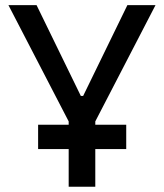

<svg xmlns="http://www.w3.org/2000/svg" viewBox="-20 -713 626 733"><path d="M125.5 -144V-236.8H242.2V-249.5L12.2 -693.4H119.6L288.6 -346.7H297.4L466.3 -693.4H573.7L343.8 -249.5V-236.8H461.9V-144H343.8V0H242.2V-144Z"/></svg>

Font: CaskaydiaCove NFP
Style: Regular
Weight: 400
Designer: Aaron Bell
Foundry: Saja Typeworks
Version: Version 2111.001; VTT 6.35;Nerd Fonts 3.1.1